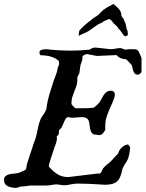

<svg xmlns="http://www.w3.org/2000/svg" viewBox="-21 -921 722 952"><path d="M-1 -28.8Q-1 -42 7.1 -48.3Q15.1 -54.7 26.4 -57.1Q37.6 -59.6 49.6 -60.3Q61.5 -61 69.3 -63.5Q71.3 -63.5 76.4 -65.7Q81.5 -67.9 87.2 -70.3Q92.8 -72.8 97.9 -75.2Q103 -77.6 105 -78.6Q109.4 -84 109.9 -89.8Q110.4 -95.7 111.3 -102.1Q111.8 -104.5 114 -111.3Q116.2 -118.2 118.9 -127.2Q121.6 -136.2 125 -146.5Q128.4 -156.7 131.6 -165.8Q134.8 -174.8 137 -181.6Q139.2 -188.5 140.1 -190.9Q143.6 -205.1 149.9 -220.2Q156.2 -235.4 160.6 -254.9Q164.6 -273.9 168.9 -293.9Q173.3 -314 180.7 -331.1Q187.5 -344.2 195.8 -355.2Q204.1 -366.2 209.5 -381.8Q209.5 -382.3 209.7 -384.8Q210 -387.2 210.4 -390.4Q210.9 -393.6 211.4 -396.7Q211.9 -399.9 211.9 -401.4Q215.8 -425.3 223.6 -451.9Q231.4 -478.5 239.3 -502.4Q242.2 -512.7 245.8 -522.5Q249.5 -532.2 253.2 -541.7Q256.8 -551.3 260 -560.8Q263.2 -570.3 264.6 -580.6Q265.6 -586.9 268.8 -593Q272 -599.1 272 -605.5Q272 -609.4 271.7 -613Q271.5 -616.7 269.5 -620.1Q252 -634.8 229.2 -640.9Q206.5 -647 180.7 -647Q176.8 -650.4 175.8 -653.1Q174.8 -655.8 174.8 -661.6Q174.8 -666.5 177.7 -669.4Q180.7 -672.4 185.5 -674.1Q190.4 -675.8 196 -676.3Q201.7 -676.8 207 -676.8Q213.9 -676.8 219 -676.3Q224.1 -675.8 227.1 -674.8Q252.9 -672.4 277.8 -671.1Q302.7 -669.9 327.6 -669.9Q352.1 -669.9 376 -671.1Q399.9 -672.4 423.3 -674.8Q428.2 -678.2 431.9 -680.2Q435.5 -682.1 438.7 -683.3Q441.9 -684.6 445.3 -684.8Q448.7 -685.1 453.6 -685.1L525.4 -677.2Q540 -677.2 552.2 -679.9Q564.5 -682.6 577.6 -682.6L600.6 -674.8L620.1 -677.2H637.7Q645 -677.2 650.1 -676.5Q655.3 -675.8 658.9 -673.6Q662.6 -671.4 665.5 -667Q668.5 -662.6 671.4 -655.3Q672.4 -652.8 674.1 -649.4Q675.8 -646 677.2 -642.1Q679.2 -637.7 680.7 -633.3V-564.5Q679.7 -563.5 679.2 -562.5Q678.7 -561.5 678.2 -560.8Q677.7 -560.1 677.7 -559.1Q672.9 -556.2 670.4 -553.5Q668 -550.8 662.1 -550.8Q651.4 -550.8 646.2 -557.6Q641.1 -564.5 638.7 -573.2Q636.2 -582 634.5 -590.3Q632.8 -598.6 629.4 -601.6Q627.9 -603 624.5 -606.7Q621.1 -610.4 617.2 -614.5Q613.3 -618.7 609.6 -622.3Q606 -626 604 -627Q591.3 -627.4 578.9 -632.1Q566.4 -636.7 556.6 -647.9L458.5 -643.6L412.1 -652.8Q406.7 -652.8 398.4 -649.4Q390.1 -646 387.7 -640.1V-627Q387.2 -626 386 -622.1Q384.8 -618.2 383.3 -613.3Q381.8 -608.4 380.4 -604.2Q378.9 -600.1 378.4 -599.1Q377.9 -598.1 377.2 -592.5Q376.5 -586.9 375.5 -580.3Q374.5 -573.7 373.8 -567.4Q373 -561 372.6 -559.1Q372.6 -558.6 371.1 -555.4Q369.6 -552.2 367.7 -548.6Q365.7 -544.9 364.3 -541.7Q362.8 -538.6 362.3 -538.1V-517.1Q360.8 -502.9 356.2 -490.2Q351.6 -477.5 346.4 -464.8Q341.3 -452.1 337.4 -439.5Q333.5 -426.8 333.5 -413.1V-404.8Q334 -403.3 336.7 -400.1Q339.4 -397 342.5 -393.6Q345.7 -390.1 348.6 -387.5Q351.6 -384.8 353 -384.3H380.4Q397.5 -384.3 411.4 -384.5Q425.3 -384.8 441.9 -386.7Q443.8 -387.2 447.5 -389.9Q451.2 -392.6 454.6 -395.8Q458 -398.9 460.7 -401.4Q463.4 -403.8 463.9 -404.8Q473.1 -412.6 478.8 -424.1Q484.4 -435.5 490.7 -446Q497.1 -456.5 506.1 -463.9Q515.1 -471.2 530.8 -471.2Q537.6 -471.2 543 -466.3Q548.3 -461.4 548.3 -452.6V-445.8Q543.5 -427.2 535.4 -409.7Q527.3 -392.1 519.8 -374.3Q512.2 -356.4 506.6 -338.1Q501 -319.8 501 -299.8V-276.9Q494.6 -266.1 488 -258.5Q481.4 -251 468.3 -251Q466.8 -251.5 462.9 -252Q459 -252.4 455.1 -253.2Q451.2 -253.9 447.3 -254.4Q443.4 -254.9 441.9 -254.9Q433.1 -261.2 429.7 -270Q426.3 -278.8 424.8 -288.1Q423.3 -297.4 422.4 -306.9Q421.4 -316.4 418 -323.7Q414.6 -331.1 407 -335.7Q399.4 -340.3 385.3 -340.3L333.5 -336.9Q333.5 -336.9 331.5 -337.4Q329.6 -337.9 327.1 -338.4Q324.7 -338.9 322.3 -339.4Q319.8 -339.8 318.4 -340.3Q309.6 -340.3 304.7 -332.3Q299.8 -324.2 295.4 -313.5Q291 -302.7 285.9 -292.2Q280.8 -281.7 272 -276.9Q272 -275.4 271.7 -272.2Q271.5 -269 271 -265.6Q270.5 -262.2 270.3 -259Q270 -255.9 269.5 -254.9Q269.5 -252.9 265.4 -249.5Q261.2 -246.1 260.3 -244.1Q260.3 -243.2 260.7 -239.3Q261.2 -235.4 261.2 -231.4Q261.2 -227.1 260.3 -226.6Q258.8 -213.9 253.4 -201.7Q248 -189.5 245.1 -178.2Q243.2 -171.4 239.3 -159.9Q235.4 -148.4 231.2 -136Q227.1 -123.5 224.1 -112.3Q221.2 -101.1 221.2 -95.2Q231.4 -83.5 241.9 -74Q252.4 -64.5 263.7 -57.4Q274.9 -50.3 288.3 -46.6Q301.8 -43 317.9 -43L458.5 -60.1H470.7Q476.1 -61.5 478.8 -64.5Q481.4 -67.4 483.2 -70.8Q484.9 -74.2 486.1 -78.1Q487.3 -82 489.7 -85.4Q494.1 -91.3 499.5 -96.4Q504.9 -101.6 510.5 -106Q516.1 -110.4 521.5 -114.7Q526.9 -119.1 531.2 -124Q533.2 -126 537.6 -130.9Q542 -135.7 547.1 -141.4Q552.2 -147 557.1 -152.1Q562 -157.2 564.9 -159.7Q566.4 -167 570.8 -174.6Q575.2 -182.1 581.3 -188.2Q587.4 -194.3 595 -198.7Q602.5 -203.1 610.8 -204.6Q613.8 -204.6 616.2 -202.4Q618.7 -200.2 620.4 -197.3Q622.1 -194.3 623 -191.7Q624 -189 624.5 -188.5Q623 -172.9 619.4 -154.1Q615.7 -135.3 607.4 -120.6Q606.9 -119.6 604.7 -116.5Q602.5 -113.3 600.1 -109.6Q597.7 -106 595.5 -102.8Q593.3 -99.6 593.3 -98.1Q586.4 -88.4 584.5 -76.7Q582.5 -64.9 578.6 -54.2Q574.2 -39.1 566.7 -29.5Q559.1 -20 549.3 -14.6Q539.6 -9.3 527.6 -7.3Q515.6 -5.4 502 -4.9L482.4 -5.9Q453.1 -7.8 424.3 -9.3Q395.5 -10.7 364.7 -10.7Q347.2 -10.7 329.6 -6.6Q312 -2.4 294.9 -2.4L260.3 -6.8Q253.4 -6.8 247.1 -5.9Q240.7 -4.9 234.6 -3.9Q228.5 -2.9 221.7 -2Q214.8 -1 207 -1H127Q124 0 117.2 0.7Q110.4 1.5 102.8 2.4Q95.2 3.4 88.4 3.9Q81.5 4.4 78.6 4.4Q74.7 6.3 69.1 8.5Q63.5 10.7 51.8 10.7Q42 9.3 32.5 7.3Q22.9 5.4 15.6 1.2Q8.3 -2.9 3.7 -10Q-1 -17.1 -1 -28.8ZM596.2 -814.5Q600.1 -809.1 601.8 -803.2Q603.5 -797.4 604.5 -791Q605.5 -785.2 606.4 -779.5Q607.4 -773.9 611.3 -769L613.3 -748.5Q612.3 -745.1 607.9 -744.1Q603.5 -743.2 601.1 -740.7L592.8 -745.1L579.1 -764.6Q576.7 -768.6 573.7 -771.7Q570.8 -774.9 567.4 -778.3Q564.9 -781.2 563.2 -784.4Q561.5 -787.6 558.1 -791Q553.7 -795.4 548.1 -800Q542.5 -804.7 538.6 -810.1Q536.1 -815.9 530.8 -819.6Q525.4 -823.2 521 -827.1Q508.3 -821.3 499.8 -818.4Q491.2 -815.4 484.9 -808.6Q472.2 -804.2 461.7 -797.4Q451.2 -790.5 440.9 -783Q430.7 -775.4 420.2 -768.3Q409.7 -761.2 397.5 -756.8Q390.6 -753.4 383.5 -750.5Q376.5 -747.6 369.1 -743.2Q369.1 -751 370.1 -757.6Q371.1 -764.2 372.6 -769.5Q385.7 -784.7 400.4 -797.4Q415 -810.1 430.7 -821.3Q436 -827.1 442.1 -831.1Q448.2 -835 454.3 -838.9Q460.4 -842.8 466.1 -846.9Q471.7 -851.1 476.1 -857.4Q489.7 -872.1 505.1 -881.3Q520.5 -890.6 542 -901.4L546.4 -897Q558.6 -887.2 567.9 -877Q577.1 -866.7 580.1 -853.5L581.1 -841.3Q584.5 -835.9 589.8 -829.6Q595.2 -823.2 596.2 -814.5Z"/></svg>

Font: IM FELL English
Style: Italic
Weight: 400
Italic angle: -18°
Designer: Igino Marini
Foundry: Igino Marini
Version: 3.00